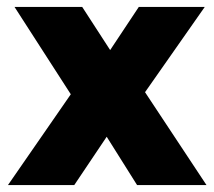

<svg xmlns="http://www.w3.org/2000/svg" viewBox="-20 -536 620 556"><path d="M3 0 185 -263 22 -516H218L299 -391L382 -516H573L400 -269L578 0H377L289 -140L195 0Z"/></svg>

Font: REM Medium
Style: Bold
Weight: 700
Version: Version 1.005;gftools[0.9.28]